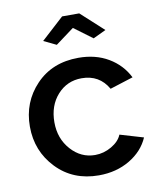

<svg xmlns="http://www.w3.org/2000/svg" viewBox="-83 -796 725 872"><g transform="rotate(-10 279.5 -360.0)"><path d="M159 -635 263 -730H342L446 -635L387 -607L302 -670L217 -607ZM303 10Q184 10 108 -69.5Q32 -149 32 -262Q32 -375 107 -453.5Q182 -532 303 -532Q382 -532 441 -497Q500 -462 530 -402L423 -368Q383 -438 301 -438Q234 -438 189.5 -388.5Q145 -339 145 -262Q145 -187 191 -135.5Q237 -84 302 -84Q342 -84 378 -105Q414 -126 426 -156L534 -124Q508 -64 446 -27Q384 10 303 10Z"/></g></svg>

Font: Raleway-v4020 SemiBold
Style: Regular
Weight: 600
Designer: Matt McInerney, Pablo Impallari, Rodrigo Fuenzalida
Foundry: Matt McInerney, Pablo Impallari, Rodrigo Fuenzalida
Version: Version 4.020;PS 004.020;hotconv 1.0.88;makeotf.lib2.5.64775